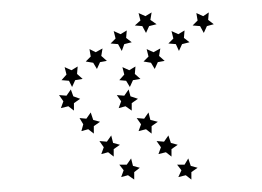

<svg xmlns="http://www.w3.org/2000/svg" viewBox="-20 -276 421 309"><path d="M288 13 279 6 267 9 272 -2 265 -11H277L283 -21L287 -9L298 -6L288 1ZM256 -24 247 -31 235 -28 239 -39 232 -49 244 -48 251 -58 255 -46 266 -43 256 -36ZM224 -61 215 -68 203 -65 207 -76 200 -86 212 -85 219 -95 222 -83 234 -80 224 -73ZM192 -98 182 -105 171 -102 175 -113 168 -123 180 -122 187 -132 190 -121 202 -117 192 -110ZM172 -147 180 -156 177 -168 188 -163 198 -169 197 -157 206 -149 194 -147 189 -136 183 -146ZM211 -177 219 -185 216 -197 227 -192 238 -198 236 -186 245 -178 234 -176 229 -165 223 -175ZM251 -206 259 -214 256 -226 267 -221 277 -227 276 -215 285 -208 273 -205 268 -194 263 -205ZM290 -235 298 -243 296 -255 307 -250 316 -256 315 -244 324 -237 313 -234 308 -223 302 -234ZM196 13 186 6 175 9 179 -2 172 -11H184L191 -21L194 -9L205 -6L196 1ZM163 -24 154 -31 143 -28 147 -39 140 -49 152 -48 159 -58 162 -46 173 -43 163 -36ZM131 -61 122 -68 111 -65 114 -76 108 -86 119 -85 126 -95 130 -83 141 -80 131 -73ZM99 -98 90 -105 78 -102 82 -113 75 -123 87 -122 94 -132 98 -121 109 -117 99 -110ZM79 -147 87 -156 84 -168 95 -163 105 -169 104 -157 113 -149 101 -147 96 -136 91 -146ZM118 -177 126 -185 124 -197 134 -192 145 -198 143 -186 152 -178 141 -176 136 -165 130 -175ZM158 -206 166 -214 163 -226 174 -221 184 -227 183 -215 192 -208 180 -205 176 -194 170 -205ZM197 -235 206 -243 203 -255 214 -250 224 -256 222 -244 232 -237 220 -234 215 -223 209 -234Z"/></svg>

Font: Santa christmas start
Style: Regular
Weight: 400
Designer: MUHAMMAD YONI
Version: Version 001.000